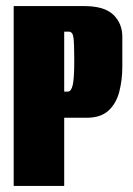

<svg xmlns="http://www.w3.org/2000/svg" viewBox="-20 -611 438 631"><path d="M25 0V-591H257Q323 -591 352.5 -562.5Q382 -534 382 -490V-392Q382 -348 372 -309.5Q362 -271 336.5 -247.5Q311 -224 265 -224H191V0ZM191 -310H203Q214 -310 219 -331.5Q224 -353 224 -408V-418Q224 -467 221.5 -487Q219 -507 206 -507H191Z"/></svg>

Font: Alumni Sans Black
Style: Regular
Weight: 900
Designer: Robert E. Leuschke
Foundry: Robert E. Leuschke
Version: Version 1.018